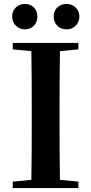

<svg xmlns="http://www.w3.org/2000/svg" viewBox="-20 -960 466 980"><path d="M107 -810C141 -810 171 -835 171 -876C171 -916 141 -940 107 -940C74 -940 42 -916 42 -876C42 -835 74 -810 107 -810ZM320 -810C353 -810 385 -835 385 -876C385 -916 353 -940 320 -940C284 -940 254 -916 254 -876C254 -835 284 -810 320 -810ZM45 -708 140 -699C142 -597 142 -496 142 -394V-346C142 -243 142 -141 140 -42L45 -33V0H380V-33L286 -42C284 -143 284 -245 284 -347V-394C284 -497 284 -599 286 -699L380 -708V-741H45Z"/></svg>

Font: GenRyuMin2 TW B
Style: Regular
Weight: 700
Version: Version 2.100;PS 2.1;hotconv 16.6.51;makeotf.lib2.5.65220 DE